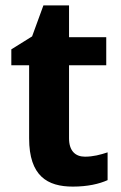

<svg xmlns="http://www.w3.org/2000/svg" viewBox="-20 -682 448 712"><path d="M295 -101C259 -101 236 -123 236 -169V-440H374V-544H236V-662H141L99 -547L22 -499V-440H88V-169C88 -29 156 10 250 10C305 10 348 0 379 -14V-117C352 -108 325 -101 295 -101Z"/></svg>

Font: Noto Sans Display
Style: Bold
Weight: 700
Designer: Monotype Design Team
Foundry: Monotype Imaging Inc.
Version: Version 1.900